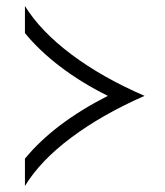

<svg xmlns="http://www.w3.org/2000/svg" viewBox="-20 -609 549 639"><path d="M63 -81Q160 -199 339 -290Q252 -333 181.5 -386.5Q111 -440 63 -499V-589Q115 -505 217.5 -428Q320 -351 461 -290Q320 -228 217 -151Q114 -74 63 10Z"/></svg>

Font: KoHo Medium
Style: Regular
Weight: 500
Version: Version 1.000; ttfautohint (v1.6)